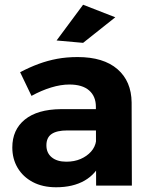

<svg xmlns="http://www.w3.org/2000/svg" viewBox="-20 -784 636 811"><path d="M264 -233Q220 -233 198 -218Q176 -203 176 -170Q176 -138 198.5 -119.5Q221 -101 260 -101Q294 -101 320.5 -112.5Q347 -124 364.5 -143.5Q382 -163 386 -189L409 -103Q386 -49 337 -21Q288 7 217 7Q160 7 118.5 -15Q77 -37 54.5 -75Q32 -113 32 -161Q32 -236 85 -279Q138 -322 237 -323H401V-233ZM385 -333Q385 -377 356.5 -402Q328 -427 273 -427Q237 -427 196 -414.5Q155 -402 113 -379L65 -479Q105 -500 143 -514Q181 -528 221 -535.5Q261 -543 308 -543Q417 -543 476 -492Q535 -441 536 -351L537 0H386ZM331 -764 467 -711 331 -603 219 -613Z"/></svg>

Font: Alexandria SemiBold
Style: Regular
Weight: 600
Designer: Mohamed Gaber
Foundry: Kief Type Foundry
Version: Version 5.100